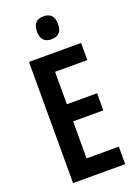

<svg xmlns="http://www.w3.org/2000/svg" viewBox="-171 -993 760 1063"><g transform="rotate(-20 209.0 -462.0)"><path d="M374 0H67V-714H374V-613H184V-422H362V-321H184V-103H374ZM228 -924Q290 -924 290 -856Q290 -789 228 -789Q166 -789 166 -856Q166 -924 228 -924Z"/></g></svg>

Font: Noto Sans ExtraCondensed SemiBold
Style: Regular
Weight: 600
Width: 2
Designer: Monotype Design Team
Foundry: Monotype Imaging Inc.
Version: Version 2.013; ttfautohint (v1.8.4.7-5d5b)